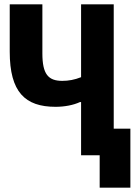

<svg xmlns="http://www.w3.org/2000/svg" viewBox="-20 -718 640 888"><path d="M441 150H583V-123H506V-698H355V-361C325 -349 297 -344 268 -344C203 -344 176 -375 176 -471V-698H25V-479C25 -292 96 -224 237 -224C279 -224 320 -232 350 -246H355V0H441Z"/></svg>

Font: IBM Plex Mono
Style: Bold
Weight: 700
Monospace: yes
Designer: Mike Abbink, Paul van der Laan, Pieter van Rosmalen
Foundry: Bold Monday
Version: Version 2.004